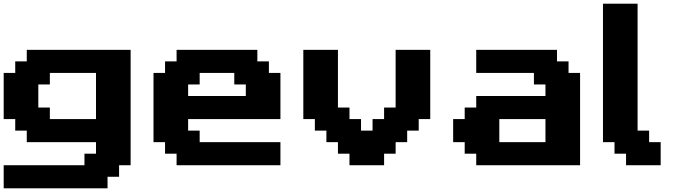

<svg xmlns="http://www.w3.org/2000/svg" viewBox="-20 -895 3723 1040"><path d="M0 125H562.5V62.5H625V0H687.5V-625H125V-562.5H62.5V-500H0V-250H62.5V-187.5H125V-125H500V-62.5H437.5V0H0ZM500 -250H250V-312.5H187.5V-437.5H250V-500H500Z M936.5 0H1499V-125H1061.5V-187.5H999V-250H1499V-500H1436.5V-562.5H1374V-625H936.5V-562.5H874V-500H811.5V-125H874V-62.5H936.5ZM1311.5 -375H999V-437.5H1061.5V-500H1249V-437.5H1311.5Z M1873 0H2060.5V-62.5H2123V-125H2185.5V-187.5H2248V-250H2310.5V-625H2123V-312.5H2060.5V-250H1998V-187.5H1935.5V-250H1873V-312.5H1810.5V-625H1623V-250H1685.5V-187.5H1748V-125H1810.5V-62.5H1873Z M2559.6 0H3122.1V-500H3059.6V-562.5H2997.1V-625H2559.6V-500H2872.1V-437.5H2934.6V-375H2559.6V-312.5H2497.1V-250H2434.6V-125H2497.1V-62.5H2559.6ZM2934.6 -125H2684.6V-250H2934.6Z M3371.1 0H3558.6V-125H3496.1V-187.5H3433.6V-875H3246.1V-125H3308.6V-62.5H3371.1Z"/></svg>

Font: Faithful 32x
Style: Semibold
Weight: 400
Foundry: Faithful Resource Pack
Version: Version 1.0; January 27, 2023